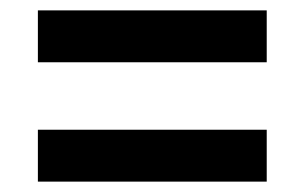

<svg xmlns="http://www.w3.org/2000/svg" viewBox="-20 -520 587 370"><path d="M53 -400H494V-500H53ZM53 -170H494V-270H53Z"/></svg>

Font: MV Cash Medium
Style: Regular
Weight: 500
Designer: Rodrigo Fuenzalida
Foundry: fragTYPE
Version: Version 1.100;Glyphs 3.1.2 (3151)